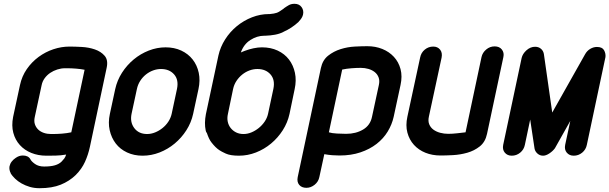

<svg xmlns="http://www.w3.org/2000/svg" viewBox="-20 -809 3205 1010"><path d="M425 -442Q405 -446 380 -448Q355 -450 334 -450H322Q302 -450 281.5 -443.5Q261 -437 244 -425.5Q227 -414 215 -397.5Q203 -381 199 -361L163 -194Q158 -172 163.5 -155.5Q169 -139 181 -127.5Q193 -116 210.5 -110Q228 -104 248 -104H258Q280 -104 306 -106Q332 -108 355 -113ZM453 -37Q444 5 427 42.5Q410 80 378 112Q345 144 299.5 162.5Q254 181 188 181Q160 181 136.5 174Q113 167 93.5 156Q74 145 59.5 131Q45 117 36 103H37Q27 85 30 66Q33 52 41.5 41Q50 30 62 22Q80 9 100 9Q129 9 140 29Q145 40 164 53.5Q183 67 212 67Q247 67 269 60.5Q291 54 304 41Q312 33 318 25Q324 17 328 4Q300 9 272.5 9.5Q245 10 224 10Q181 10 145 -4.5Q109 -19 84.5 -46Q60 -73 50 -110.5Q40 -148 49 -194L85 -361Q95 -408 121 -445.5Q147 -483 183 -509.5Q219 -536 261 -550Q303 -564 346 -564Q373 -564 410 -562Q447 -560 479 -549Q511 -538 530.5 -515.5Q550 -493 541 -452Z M586 -340Q596 -386 621.5 -426Q647 -466 683 -496Q719 -526 762.5 -543Q806 -560 851 -560Q897 -560 933.5 -543Q970 -526 993.5 -496Q1017 -466 1025.5 -426Q1034 -386 1024 -340L996 -210Q986 -164 960.5 -124Q935 -84 899 -54Q863 -24 819.5 -7Q776 10 730 10Q685 10 648.5 -7Q612 -24 589 -54Q566 -84 557 -124Q548 -164 558 -210ZM672 -210Q663 -166 686.5 -135Q710 -104 754 -104Q775 -104 796 -112.5Q817 -121 835 -135.5Q853 -150 865.5 -169Q878 -188 883 -210L911 -341Q921 -389 896 -417.5Q871 -446 827 -446Q806 -446 785.5 -438.5Q765 -431 747.5 -417Q730 -403 717.5 -383.5Q705 -364 700 -340Z M1399 -735Q1423 -737 1437 -742Q1447 -746 1456 -752.5Q1465 -759 1474 -765H1473Q1487 -775 1499.5 -782Q1512 -789 1529 -789Q1554 -789 1566.5 -771.5Q1579 -754 1574 -732Q1570 -714 1551 -695H1552Q1514 -660 1470 -641H1471Q1451 -631 1427 -626.5Q1403 -622 1375 -621H1370Q1332 -621 1297 -598.5Q1262 -576 1247 -533Q1253 -536 1258.5 -538Q1264 -540 1269 -542Q1290 -550 1313.5 -555Q1337 -560 1358 -560Q1404 -560 1440.5 -543Q1477 -526 1500 -496Q1523 -466 1531.5 -426Q1540 -386 1530 -340L1503 -210Q1493 -164 1467.5 -124Q1442 -84 1406 -54Q1370 -24 1326.5 -7Q1283 10 1237 10Q1192 10 1168 -1Q1144 -12 1134 -19Q1114 -32 1093 -59Q1085 -69 1079 -82Q1073 -95 1068 -110Q1065 -113 1064 -116Q1063 -119 1062 -123Q1054 -161 1063 -208L1129 -517Q1139 -562 1164.5 -602Q1190 -642 1226 -671.5Q1262 -701 1305.5 -718Q1349 -735 1394 -735ZM1179 -210Q1174 -188 1178 -169Q1182 -150 1193.5 -135.5Q1205 -121 1222 -112.5Q1239 -104 1261 -104Q1282 -104 1302.5 -112.5Q1323 -121 1341 -135.5Q1359 -150 1372 -169Q1385 -188 1390 -210L1418 -341Q1428 -389 1403 -417.5Q1378 -446 1334 -446Q1313 -446 1292.5 -438.5Q1272 -431 1254.5 -417Q1237 -403 1224 -383.5Q1211 -364 1206 -340Z M1973 -362Q1978 -385 1971.5 -402Q1965 -419 1951 -430Q1937 -441 1918 -446.5Q1899 -452 1878 -452Q1856 -452 1829.5 -450Q1803 -448 1780 -443L1710 -113Q1725 -108 1752.5 -106.5Q1780 -105 1801 -105Q1852 -105 1890 -127.5Q1928 -150 1937 -195ZM2051 -195Q2042 -154 2019.5 -117Q1997 -80 1961 -52Q1925 -24 1876 -7.5Q1827 9 1766 9Q1748 9 1728 7.5Q1708 6 1686 2L1660 122Q1655 147 1635 163Q1615 179 1592 179Q1567 179 1554 163.5Q1541 148 1546 123L1668 -451Q1677 -493 1706 -516Q1735 -539 1771.5 -550.5Q1808 -562 1846 -564Q1884 -566 1912 -566Q1955 -566 1991 -551.5Q2027 -537 2052 -510Q2077 -483 2087 -445.5Q2097 -408 2087 -362Z M2513 -509Q2518 -532 2537.5 -548.5Q2557 -565 2582 -565Q2607 -565 2620 -548.5Q2633 -532 2628 -509L2542 -105Q2533 -62 2504 -39Q2475 -16 2438 -5.5Q2401 5 2363 7Q2325 9 2298 9Q2254 9 2218 -5.5Q2182 -20 2157.5 -47Q2133 -74 2123 -111.5Q2113 -149 2123 -195L2190 -506Q2195 -532 2214.5 -548Q2234 -564 2259 -564Q2282 -564 2295 -548Q2308 -532 2303 -506L2236 -195Q2231 -172 2238 -155Q2245 -138 2260 -127Q2275 -116 2295.5 -110.5Q2316 -105 2338 -105Q2360 -105 2386 -108Q2412 -111 2429 -113Z M2724 -504Q2729 -526 2749.5 -544.5Q2770 -563 2795 -563Q2813 -563 2825.5 -552.5Q2838 -542 2841 -525L2885 -217Q2928 -293 2971.5 -370.5Q3015 -448 3058 -524Q3068 -542 3085 -552Q3102 -562 3120 -562Q3148 -562 3157.5 -545Q3167 -528 3165 -509L3067 -47Q3062 -22 3042.5 -6Q3023 10 2998 10Q2975 10 2961.5 -6Q2948 -22 2953 -47L2980 -173Q2960 -138 2939.5 -101Q2919 -64 2899 -29Q2888 -14 2870 -2Q2852 10 2837 10Q2820 10 2807.5 -1Q2795 -12 2792 -27L2769 -180L2741 -47Q2736 -22 2716.5 -6Q2697 10 2672 10Q2649 10 2635.5 -6Q2622 -22 2627 -47Z"/></svg>

Font: VDS
Style: Bold Italic
Weight: 700
Designer: artmaker
Foundry: artmaker
Version: Version 1.000 2009 initial release